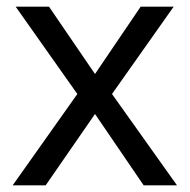

<svg xmlns="http://www.w3.org/2000/svg" viewBox="-20 -556 569 576"><path d="M212 -274 27 -536H127L265 -334L402 -536H501L316 -274L511 0H411L265 -214L117 0H18Z"/></svg>

Font: uoriya15
Style: Book
Weight: 400
Designer: Jelle Bosma - Monotype Design Team
Foundry: Monotype Imaging Inc.
Version: Version 2.003